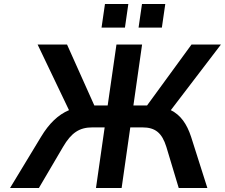

<svg xmlns="http://www.w3.org/2000/svg" viewBox="-20 -942 1127 962"><path d="M174.8 0 295.9 -206.1C337.4 -277.3 378.4 -303.7 442.4 -303.7H504.4L460.9 0H589.4L632.8 -303.7H693.8C757.3 -303.7 791.5 -276.9 813.5 -206.1L875.5 0H1019L937.5 -256.3C916 -321.8 884.8 -365.7 835.9 -390.1L1086.9 -718.8H939.5L716.8 -413.6H648.4L691.9 -718.8H563.5L519.5 -413.6H452.6L315.9 -718.8H168.5L325.7 -390.1C271 -366.7 226.1 -323.7 185.5 -256.3L30.3 0ZM791 -803.7 808.1 -921.9H691.4L674.3 -803.7ZM606 -803.7 623 -921.9H505.9L488.8 -803.7Z"/></svg>

Font: Winston SemiBold
Style: Italic
Weight: 600
Italic angle: -8.13011°
Designer: Vernon Adams, Kim Jin-seong, David Berlow, Cristiano Sobral
Foundry: The Winston Project Authors
Version: Version 3.004